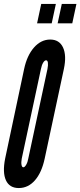

<svg xmlns="http://www.w3.org/2000/svg" viewBox="-26 -943 407 971"><path d="M69 8Q116.5 8 150.8 -31.2Q185 -70.5 200 -141L297 -594Q311.5 -662.5 292.8 -702.8Q274 -743 228 -743Q181.5 -743 146 -702.8Q110.5 -662.5 96 -594L0 -141Q-14 -70.5 4 -31.2Q22 8 69 8ZM92 -97Q85 -97 82.8 -109.5Q80.5 -122 84 -141L181 -594Q185 -614 192.2 -626Q199.5 -638 207 -638Q214.5 -638 216.2 -626.2Q218 -614.5 214 -594L117 -141Q114 -123 106.5 -110Q99 -97 92 -97ZM265.5 -825H339.5L360.5 -923H286.5ZM161.5 -825H235.5L256.5 -923H182.5Z"/></svg>

Font: League Gothic Condensed Italic
Style: Regular
Weight: 400
Width: 3
Designer: The League of Moveable Type
Version: Version 1.600; ttfautohint (v1.8.3)